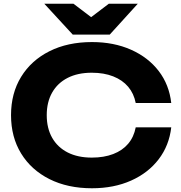

<svg xmlns="http://www.w3.org/2000/svg" viewBox="-20 -991 969 1027"><path d="M896 -310Q885 -213 829 -139.5Q773 -66 681 -25Q589 16 472 16Q342 16 244.5 -33Q147 -82 93 -170Q39 -258 39 -375Q39 -492 93 -580Q147 -668 244.5 -717Q342 -766 472 -766Q589 -766 681 -725Q773 -684 829 -611Q885 -538 896 -440H706Q696 -491 665.5 -527Q635 -563 585.5 -582.5Q536 -602 471 -602Q396 -602 342 -574.5Q288 -547 259 -496Q230 -445 230 -375Q230 -305 259 -254Q288 -203 342 -175.5Q396 -148 471 -148Q536 -148 585.5 -167Q635 -186 665.5 -222Q696 -258 706 -310ZM567 -806H369L217 -971H373L510 -867H425L562 -971H717Z"/></svg>

Font: Unbounded SemiBold
Style: Regular
Weight: 600
Designer: Luke Prowse, Jean-Baptiste Morizot, Fátima Lázaro, Florian Runge
Foundry: NaN
Version: Version 1.700